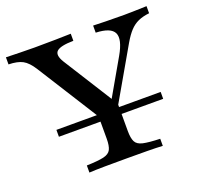

<svg xmlns="http://www.w3.org/2000/svg" viewBox="-114 -686 833 801"><g transform="rotate(-20 302.0 -285.5)"><path d="M83.9 -183.9V-214.5H546.8V-183.9ZM297.6 -160.5 96 -479.8Q74.2 -514.5 51.6 -526.6Q29 -538.7 -10.5 -539.5V-571Q19.4 -570.2 51.6 -569.4Q83.9 -568.5 116.9 -568.5Q170.2 -568.5 210.1 -569.4Q250 -570.2 277.4 -571V-539.5Q219.4 -538.7 203.2 -523.4Q187.1 -508.1 208.9 -472.6L354.8 -241.1L329 -229.8L435.5 -415.3Q471 -477.4 456.9 -507.3Q442.7 -537.1 376.6 -539.5V-571Q397.6 -570.2 432.3 -569.4Q466.9 -568.5 513.7 -568.5Q539.5 -568.5 562.5 -569.4Q585.5 -570.2 613.7 -571V-539.5Q584.7 -536.3 564.1 -527Q543.5 -517.7 527 -500Q510.5 -482.3 493.5 -453.2L325 -160.5ZM152.4 0V-31.5Q203.2 -33.1 227.8 -38.7Q252.4 -44.4 260.5 -60.5Q268.5 -76.6 268.5 -108.1V-250.8L323.4 -193.5L362.1 -254.8V-108.1Q362.1 -76.6 370.2 -60.5Q378.2 -44.4 403.2 -38.7Q428.2 -33.1 478.2 -31.5V0Q452.4 -1.6 409.3 -2Q366.1 -2.4 316.9 -2.4Q263.7 -2.4 221 -2Q178.2 -1.6 152.4 0Z"/></g></svg>

Font: Playfair 12pt Medium
Style: Regular
Weight: 500
Designer: Claus Eggers Sørensen
Foundry: Claus Eggers Sørensen
Version: Version 2.000;gftools[0.9.28]